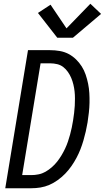

<svg xmlns="http://www.w3.org/2000/svg" viewBox="-20 -1002 558 1022"><path d="M8 0 129 -735H246Q273 -735 298.5 -730.5Q324 -726 345.5 -714.5Q367 -703 384.5 -686Q402 -669 415 -648.5Q428 -628 436 -604.5Q444 -581 449 -556.5Q454 -532 455.5 -506.5Q457 -481 456.5 -455Q456 -429 453 -402.5Q450 -376 446 -350Q442 -326 436.5 -302Q431 -278 424 -254Q417 -230 408 -207Q399 -184 387 -161.5Q375 -139 360 -117.5Q345 -96 327 -77.5Q309 -59 287.5 -43.5Q266 -28 243 -18Q220 -8 195.5 -4Q171 0 147 0ZM98 -70H147Q166 -70 185.5 -74Q205 -78 222.5 -88Q240 -98 256 -112Q272 -126 284.5 -142Q297 -158 307.5 -175.5Q318 -193 326.5 -211Q335 -229 341.5 -248Q348 -267 353 -285.5Q358 -304 362 -323Q366 -342 369 -361Q372 -381 374.5 -400.5Q377 -420 378 -439Q379 -458 379 -477.5Q379 -497 377 -515.5Q375 -534 370.5 -552.5Q366 -571 359 -587.5Q352 -604 341.5 -619Q331 -634 317 -645Q303 -656 284.5 -660.5Q266 -665 246 -665H196ZM285 -801 182 -933 249 -977 334 -851 461 -982 518 -928 368 -801Z"/></svg>

Font: Iosevka SS04
Style: Italic
Weight: 400
Italic angle: -9°
Monospace: yes
Designer: Belleve Invis
Foundry: Belleve Invis
Version: Version 19.0.0; ttfautohint (v1.8.4)